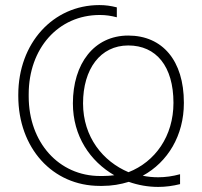

<svg xmlns="http://www.w3.org/2000/svg" viewBox="-20 -733 796 756"><path d="M440 -704C416 -710 396 -713 371 -713C189 -713 52 -563 52 -360V-355C52 -151 186 -1 373 -1H383C420 -1 455 -7 487 -17C524 -4 563 3 603 3C632 3 661 -1 689 -8V-47C660 -39 631 -35 603 -35C582 -35 562 -37 542 -41C641 -95 704 -200 704 -327V-329C704 -494 620 -593 485 -593C351 -593 267 -483 267 -326C267 -197 335 -98 430 -43C415 -41 400 -40 385 -40H374C212 -40 93 -172 93 -353V-362C93 -542 209 -674 373 -674C397 -674 416 -671 440 -665ZM486 -55C386 -97 307 -193 307 -326C307 -461 375 -554 485 -554C595 -554 663 -472 663 -328C663 -197 591 -96 486 -55Z"/></svg>

Font: Fixel Text ExtraLight
Style: Regular
Weight: 200
Width: 4
Designer: AlfaBravo + MacPaw
Foundry: Kyrylo Tkachov, Marchela Mozhyna, Serhii Makarenko, Maria Weinstein, Zakhar Kryvoshyya
Version: Version 1.211